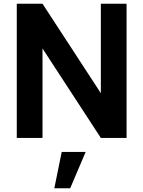

<svg xmlns="http://www.w3.org/2000/svg" viewBox="-20 -740 769 1030"><path d="M208 0H70V-720H208L521 -240V-720H659V0H521L208 -480ZM439.5 75H311L271.5 270H356.5Z"/></svg>

Font: Hauora ExtraBold
Style: Regular
Weight: 800
Designer: Wayne Shih
Foundry: WCYS
Version: Version 1.001